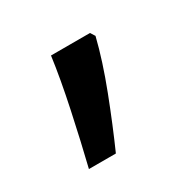

<svg xmlns="http://www.w3.org/2000/svg" viewBox="-71 -194 409 401"><g transform="rotate(-30 134.0 6.5)"><path d="M185 -116 192 -105Q179 -52 154.5 11.5Q130 75 106 129H41Q55 72 69.5 4Q84 -64 91 -116Z"/></g></svg>

Font: Noto Sans Vithkuqi
Style: Regular
Weight: 400
Version: Version 1.001